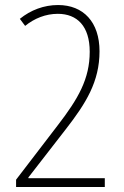

<svg xmlns="http://www.w3.org/2000/svg" viewBox="-20 -744 492 764"><path d="M397 0V-35H93V-38L242 -230C322 -333 376 -419 376 -540C376 -656 312 -724 211 -724C155 -724 102 -704 59 -669L80 -641C117 -671 162 -689 210 -689C287 -689 337 -640 337 -538C337 -430 291 -351 211 -247L44 -29V0Z"/></svg>

Font: Noto Sans Georgian Condensed ExtraLight
Style: Regular
Weight: 200
Width: 3
Designer: Monotype Design Team, Akaki Razmadze
Foundry: Google LLC
Version: Version 2.005